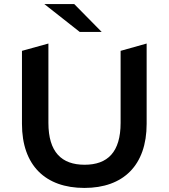

<svg xmlns="http://www.w3.org/2000/svg" viewBox="-20 -914 829 944"><path d="M198 -894 372 -757H480L345 -894ZM395 10C586 10 701 -101 701 -305V-700L573 -664V-310C573 -166 509 -104 396 -104C283 -104 218 -166 218 -310V-700L88 -664V-305C88 -101 203 10 395 10Z"/></svg>

Font: Talent
Style: Bold
Weight: 600
Designer: Mike Powis
Version: Version 1.001;hotconv 1.0.109;makeotfexe 2.5.65596